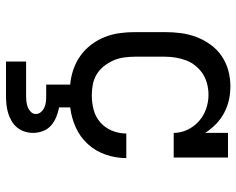

<svg xmlns="http://www.w3.org/2000/svg" viewBox="-94 -474 788 640"><g transform="rotate(90 300.0 -154.0)"><path d="M185 220V153H300Q309 153 318.5 152Q328 151 337 147.5Q346 144 353 137Q360 130 360 121Q360 111 353.5 103.5Q347 96 338 92Q329 88 319.5 87Q310 86 300 86H262V6Q237 4 212 -4.5Q187 -13 166 -28Q145 -43 129 -64Q113 -85 103.5 -109Q94 -133 90.5 -158.5Q87 -184 87 -210V-310Q87 -337 90.5 -363.5Q94 -390 103.5 -415Q113 -440 129 -462Q145 -484 167 -499Q189 -514 215 -521Q241 -528 268 -528Q291 -528 313.5 -523Q336 -518 356.5 -507Q377 -496 393.5 -480Q410 -464 423 -444V-520H505V-339H423Q423 -363 412.5 -385Q402 -407 384 -423Q366 -439 343 -447Q320 -455 296 -455Q278 -455 260 -450.5Q242 -446 227 -436.5Q212 -427 200 -412.5Q188 -398 181.5 -381Q175 -364 172 -346Q169 -328 169 -310V-210Q169 -192 171.5 -173.5Q174 -155 181.5 -138Q189 -121 200.5 -106.5Q212 -92 227.5 -82.5Q243 -73 261 -69.5Q279 -66 298 -66Q322 -66 345.5 -72Q369 -78 387.5 -94Q406 -110 415.5 -133Q425 -156 425 -181H507Q507 -146 495.5 -112.5Q484 -79 460.5 -53Q437 -27 404.5 -12.5Q372 2 338 6V43Q354 46 370 52.5Q386 59 398.5 70Q411 81 417 97Q423 113 423 130Q423 144 418.5 158Q414 172 405 183Q396 194 383 201.5Q370 209 356.5 213Q343 217 328.5 218.5Q314 220 300 220Z"/></g></svg>

Font: Iosevka Plex Etoile
Style: Regular
Weight: 400
Designer: Belleve Invis
Foundry: Belleve Invis
Version: Version 25.1.1; ttfautohint (v1.8.4)